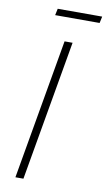

<svg xmlns="http://www.w3.org/2000/svg" viewBox="-95 -898 525 944"><g transform="rotate(10 168.0 -426.0)"><path d="M53 0H93L215 -700H175ZM107 -819H329L336 -852H114Z"/></g></svg>

Font: Fixel Text 20240404 ExtraLight
Style: Italic
Weight: 200
Width: 4
Italic angle: -10°
Designer: AlfaBravo + MacPaw
Foundry: Kyrylo Tkachov, Marchela Mozhyna, Serhii Makarenko, Maria Weinstein, Zakhar Kryvoshyya
Version: Version 1.211;Glyphs 3.2 (3225)